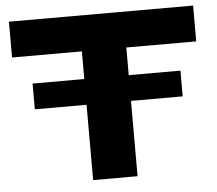

<svg xmlns="http://www.w3.org/2000/svg" viewBox="-49 -725 880 780"><g transform="rotate(-5 390.5 -335.5)"><path d="M481 -524.9V-412.1H691.9V-307.1H481V0H299.8V-307.1H88.9V-412.1H299.8V-524.9H15.1V-670.9H766.1V-524.9Z"/></g></svg>

Font: Syncopate
Style: Bold
Weight: 700
Designer: Astigmatic (AOETI)
Foundry: Astigmatic (AOETI)
Version: Version 1.001 2011